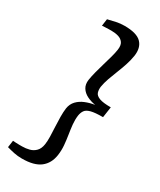

<svg xmlns="http://www.w3.org/2000/svg" viewBox="-248 -927 968 1164"><g transform="rotate(30 236.5 -345.0)"><path d="M259 -849Q344 -849 377 -815.5Q410 -782 401 -721Q395.5 -686.5 384 -652Q372.5 -617.5 359 -584Q345.5 -550.5 334.2 -518.5Q323 -486.5 318 -457Q315 -434 321 -416.2Q327 -398.5 352.5 -388.8Q378 -379 433 -379L422 -304Q367 -304 339 -296.8Q311 -289.5 300.2 -274.2Q289.5 -259 286 -236.5Q282 -206.5 285.2 -174Q288.5 -141.5 294 -107.2Q299.5 -73 302.5 -38.2Q305.5 -3.5 300.5 31.5Q291.5 93 248.8 126.2Q206 159.5 121 159.5Q91.5 159.5 66.2 154.2Q41 149 14 141.5L21 93Q27 93.5 40.2 94.2Q53.5 95 66.8 95Q80 95 85.5 95Q112 95 136.2 88.5Q160.5 82 177.8 64.2Q195 46.5 200 14Q203.5 -9 202.8 -41Q202 -73 200 -108.2Q198 -143.5 197.8 -177.2Q197.5 -211 201 -237.5Q206 -270.5 227 -292.5Q248 -314.5 279 -327Q310 -339.5 343.5 -344.5Q311.5 -349.5 284.5 -363Q257.5 -376.5 243 -399.5Q228.5 -422.5 233 -455.5Q237 -482 245.5 -514.8Q254 -547.5 264.2 -582Q274.5 -616.5 283 -647.5Q291.5 -678.5 295 -702Q300 -735.5 287.8 -753Q275.5 -770.5 253.2 -777Q231 -783.5 204.5 -783.5Q198 -783.5 184.8 -783.2Q171.5 -783 158.2 -782.2Q145 -781.5 139 -781L146 -830Q175.5 -837.5 202.2 -843.2Q229 -849 259 -849Z"/></g></svg>

Font: Merriweather Light 18pt Medium
Style: Italic
Weight: 500
Italic angle: -7.8°
Version: Version 2.101